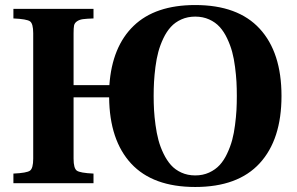

<svg xmlns="http://www.w3.org/2000/svg" viewBox="-20 -727 1179 762"><path d="M589.8 -346.2Q589.8 -317.4 591.3 -290.5Q592.8 -263.7 597.2 -231Q601.6 -198.2 608.9 -170.9Q616.2 -143.6 629.2 -116.9Q642.1 -90.3 658.7 -71.8Q675.3 -53.2 700 -42Q724.6 -30.8 754.9 -30.8Q785.2 -30.8 810.1 -42.2Q835 -53.7 851.8 -72Q868.7 -90.3 881.3 -117.2Q894 -144 901.4 -171.1Q908.7 -198.2 912.8 -231Q917 -263.7 918.5 -290.3Q919.9 -316.9 919.9 -346.2Q919.9 -375.5 918.5 -402.1Q917 -428.7 912.8 -461.4Q908.7 -494.1 901.4 -521.2Q894 -548.3 881.3 -575Q868.7 -601.6 851.8 -620.1Q835 -638.7 810.1 -649.9Q785.2 -661.1 754.9 -661.1Q724.6 -661.1 699.7 -649.9Q674.8 -638.7 658 -620.1Q641.1 -601.6 628.4 -575Q615.7 -548.3 608.4 -521.2Q601.1 -494.1 596.9 -461.4Q592.8 -428.7 591.3 -402.1Q589.8 -375.5 589.8 -346.2ZM33.2 0V-38.1Q86.4 -40.5 99.1 -49.8Q111.8 -59.1 111.8 -97.2V-595.2Q111.8 -633.3 99.1 -642.3Q86.4 -651.4 33.2 -653.8V-691.9H351.1V-653.8Q322.3 -652.8 308.6 -650.9Q294.9 -648.9 285.4 -642.3Q275.9 -635.7 273.9 -625.7Q272 -615.7 272 -595.2V-389.2H414.1Q424.8 -542 510.5 -624.5Q596.2 -707 754.9 -707Q924.3 -707 1010.7 -613Q1097.2 -519 1097.2 -346.2Q1097.2 -173.3 1010.7 -79.1Q924.3 15.1 754.9 15.1Q586.9 15.1 500.7 -77.6Q414.6 -170.4 413.1 -340.8H272V-97.2Q272 -59.1 284.9 -49.8Q297.9 -40.5 351.1 -38.1V0Z"/></svg>

Font: Linguistics Pro
Style: Bold
Weight: 700
Designer: Stefan Peev, Context Ltd
Foundry: Stefan Peev, Context Ltd
Version: Version 001.000